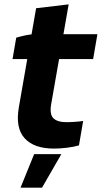

<svg xmlns="http://www.w3.org/2000/svg" viewBox="-20 -678 470 887"><path d="M67 -181.8 146.8 -640 297.2 -657.8 216.8 -199Q208 -150.2 226.5 -131.9Q245 -113.6 286.8 -113.6Q304.4 -113.6 327 -115.2Q349.6 -116.8 364.2 -119.2L344.8 -6.4Q322.4 0.4 290.1 4.4Q257.8 8.4 229 8.4Q137.4 8.4 94 -39Q50.6 -86.4 67 -181.8ZM141 -520H430L410.2 -405H37.8L55 -504Q76.6 -510.4 99.8 -515.2Q123 -520 141 -520ZM137.8 34H263.4L174.2 189H74.8Z"/></svg>

Font: Fixel Italic Variable 20240409 Display Thin
Style: Italic
Weight: 100
Italic angle: -10°
Designer: AlfaBravo + MacPaw
Foundry: Kyrylo Tkachov, Marchela Mozhyna, Serhii Makarenko, Maria Weinstein, Zakhar Kryvoshyya
Version: Version 1.211;Glyphs 3.2 (3225)